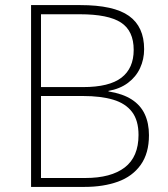

<svg xmlns="http://www.w3.org/2000/svg" viewBox="-20 -734 661 754"><path d="M295 -714Q427 -714 486.5 -671.5Q546 -629 546 -541Q546 -501 530 -466.5Q514 -432 482.5 -408.5Q451 -385 406 -377V-375Q462 -366 497 -343.5Q532 -321 548.5 -285.5Q565 -250 565 -203Q565 -132 532.5 -86.5Q500 -41 443 -20.5Q386 0 312 0H102V-714ZM306 -392Q409 -392 457 -429Q505 -466 505 -538Q505 -613 455 -645.5Q405 -678 294 -678H141V-392ZM141 -357V-35H315Q416 -35 470 -76.5Q524 -118 524 -204Q524 -261 498.5 -294.5Q473 -328 424.5 -342.5Q376 -357 305 -357Z"/></svg>

Font: Noto Sans Hebrew ExtraLight
Style: Regular
Weight: 250
Designer: Monotype Design Team
Foundry: Monotype Imaging Inc.
Version: Version 2.003